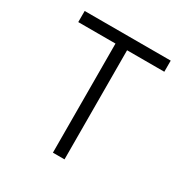

<svg xmlns="http://www.w3.org/2000/svg" viewBox="-169 -888 1002 1032"><g transform="rotate(30 332.0 -372.5)"><path d="M598 -745V-676H367L369 0H297L295 -676H64V-745Z"/></g></svg>

Font: Biancoenero Regular
Style: Regular
Weight: 400
Designer: Riccardo Lorusso, Umberto Mischi
Foundry: Biancoenero Edizioni
Version: Version 0.000